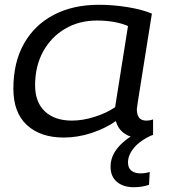

<svg xmlns="http://www.w3.org/2000/svg" viewBox="-20 -566 706 804"><path d="M557 10Q524 10 499 -8.5Q474 -27 465 -59Q421 -28 363 -9Q305 10 247 10Q150 10 93 -42Q36 -94 36 -195Q36 -305 80.5 -383.5Q125 -462 205.5 -504Q286 -546 394 -546Q454 -546 515 -536Q576 -526 616 -509Q585 -313 569 -214Q553 -115 553 -109Q553 -61 592 -61Q608 -61 621 -66V-1Q594 10 557 10ZM462 -117 516 -457Q491 -468 458 -474Q425 -480 386 -480Q311 -480 252.5 -445.5Q194 -411 160.5 -350Q127 -289 127 -209Q127 -138 168 -99.5Q209 -61 281 -61Q326 -61 375.5 -76.5Q425 -92 462 -117ZM565 -16 620 -2Q567 22 541.5 52.5Q516 83 516 114Q516 138 530.5 149Q545 160 568 160Q579 160 588.5 158.5Q598 157 607 154L604 208Q574 218 541 218Q496 218 469.5 195.5Q443 173 443 132Q443 88 475 50.5Q507 13 565 -16Z"/></svg>

Font: Georama Extended
Style: Italic
Weight: 400
Width: 7
Italic angle: -9°
Designer: Jean-Baptiste Levee
Foundry: Production Type
Version: Version 1.000